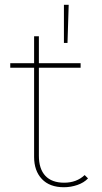

<svg xmlns="http://www.w3.org/2000/svg" viewBox="-20 -782 428 805"><path d="M123 -124V-630H143V-129Q143 -74 170 -45Q197 -16 249 -16Q301 -16 335 -48L349 -34Q332 -16 304.5 -6.5Q277 3 248 3Q188 3 155.5 -31.5Q123 -66 123 -124ZM23 -517H318V-498H23ZM248 -762H268L263 -602H248Z"/></svg>

Font: iiserrat Thin
Style: Regular
Weight: 100
Designer: Akira Ohta
Foundry: Akira Ohta
Version: Version 1.200;Glyphs 3.3.1 (3343)